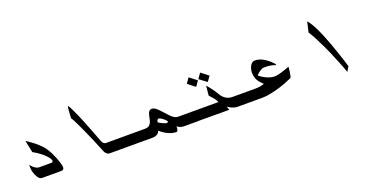

<svg xmlns="http://www.w3.org/2000/svg" viewBox="-22 -1236 3777 1928"><g transform="rotate(-20 1866.0 -271.5)"><path d="M434.6 -75.2Q444.3 -41 442.4 -24.4Q440.4 0 412.1 0H208Q184.6 0 166 -26.4Q150.4 -48.8 137.7 -89.8Q132.8 -107.4 131.3 -129.4Q129.9 -151.4 131.8 -168Q146.5 -148.4 157.2 -138.7Q189.5 -110.4 217.8 -110.4H349.6Q356.4 -110.4 361.8 -117.2Q367.2 -124 364.3 -133.8Q355.5 -161.1 311.5 -202.1Q264.6 -244.1 204.1 -277.3L177.7 -406.2Q178.7 -406.2 202.1 -390.6Q229.5 -372.1 256.8 -350.6Q293.9 -320.3 321.3 -292Q357.4 -254.9 388.7 -191.4Q416 -135.7 434.6 -75.2Z M1255.9 0H929.7Q914.1 0 902.3 -9.8Q886.7 -21.5 879.9 -38.1Q849.6 -111.3 821.3 -179.7Q783.2 -268.6 744.1 -352.5Q703.1 -441.4 686.5 -462.9Q688.5 -501 689.5 -520.5Q692.4 -580.1 699.2 -590.8Q718.8 -568.4 769.5 -451.2Q801.8 -376 849.6 -251L888.7 -147.5Q899.4 -124 911.1 -116.2Q919.9 -110.4 935.5 -110.4H1222.7Z M1877 0H1723.6Q1684.6 0 1651.4 -26.4Q1656.2 -9.8 1650.4 7.8Q1646.5 28.3 1632.8 28.3Q1595.7 28.3 1554.7 10.7Q1506.8 -8.8 1465.8 -47.9Q1450.2 0 1384.8 0H1236.3L1203.1 -110.4H1344.7Q1377.9 -110.4 1394.5 -124Q1415 -143.6 1421.9 -172.9Q1427.7 -203.1 1435.5 -233.4Q1447.3 -276.4 1479.5 -276.4Q1509.8 -276.4 1549.8 -233.4Q1616.2 -161.1 1624 -153.3Q1665 -110.4 1700.2 -110.4H1843.8ZM1589.8 -102.5Q1572.3 -125 1547.9 -142.6Q1523.4 -160.2 1510.7 -160.2Q1501 -160.2 1495.1 -150.4Q1491.2 -142.6 1488.3 -127.9Q1507.8 -114.3 1535.6 -102.1Q1563.5 -89.8 1572.3 -89.8Q1584 -89.8 1589.8 -102.5Z M2013.7 -385.7 1974.6 -330.1 1896.5 -390.6 1935.5 -446.3ZM2139.6 -390.6 2100.6 -335.9 2021.5 -395.5 2060.5 -451.2ZM1860.4 -1 1827.1 -110.4H2131.8Q2124 -135.7 2092.8 -170.9Q2083 -182.6 2062.5 -204.1L2072.3 -307.6Q2085.9 -293.9 2110.4 -261.7Q2142.6 -219.7 2157.2 -192.9Q2171.9 -166 2191.4 -146.5Q2229.5 -110.4 2281.2 -110.4H2463.9L2497.1 0H2294.9Q2270.5 0 2242.2 -11.7Q2213.9 -23.4 2195.3 -39.1L2207 0Z M2623 -126Q2605.5 -142.6 2592.8 -157.2Q2566.4 -187.5 2557.6 -216.8Q2539.1 -279.3 2560.5 -329.1Q2580.1 -377.9 2619.1 -377.9Q2674.8 -377.9 2732.4 -336.9Q2767.6 -312.5 2800.8 -275.4L2805.7 -259.8Q2772.5 -272.5 2746.6 -276.4Q2720.7 -280.3 2678.7 -280.3Q2661.1 -280.3 2635.3 -262.7Q2609.4 -245.1 2593.8 -226.6Q2634.8 -192.4 2679.7 -174.8Q2717.8 -159.2 2752 -159.2Q2787.1 -159.2 2856.4 -182.6Q2885.7 -192.4 2915 -203.1Q2912.1 -167 2909.2 -148.4Q2900.4 -94.7 2894.5 -89.8L2822.3 -59.6Q2796.9 -49.8 2757.8 -37.1Q2710.9 -22.5 2664.1 -12.7Q2607.4 0 2567.4 0H2479.5L2446.3 -110.4H2525.4Q2557.6 -110.4 2581.1 -114.7Q2604.5 -119.1 2623 -126Z M3482.4 -2 3452.1 47.9Q3440.4 10.7 3406.2 -73.2Q3363.3 -180.7 3320.3 -272.5Q3265.6 -388.7 3221.7 -457L3247.1 -567.4Q3290 -521.5 3348.6 -384.8Q3389.6 -287.1 3436.5 -146.5Q3464.8 -62.5 3482.4 -2Z"/></g></svg>

Font: Thabit-Bold-Oblique
Style: Bold Oblique
Weight: 700
Designer: Regenerated by Nadim Shaikli
Foundry: MAK Alagha
Version: 0.01